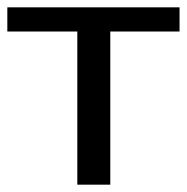

<svg xmlns="http://www.w3.org/2000/svg" viewBox="-33 -504 510 524"><path d="M457 -418H268V0H178V-418H-13V-484H457Z"/></svg>

Font: Gamestation Display
Style: Regular
Weight: 400
Designer: Jonas Hecksher
Foundry: Jonas Hecksher, Playtypeª, e-types AS
Version: Version 1.003